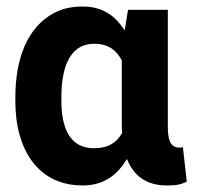

<svg xmlns="http://www.w3.org/2000/svg" viewBox="-20 -558 616 588"><path d="M27 -250C27 -212 31 -177 40 -145C64 -58 125 10 233 10C302 10 341 -26 369 -71C388 -22 426 10 491 10C517 10 533 8 552 -2L540 -108C537 -106 534 -106 529 -106C498 -106 494 -138 494 -171V-528H372L362 -465C335 -506 298 -538 234 -538C200 -538 171 -532 145 -518C66 -476 27 -382 27 -260ZM168 -250V-260C168 -341 188 -424 269 -424C313 -424 337 -403 353 -373V-171C353 -164 354 -158 354 -151C338 -122 312 -104 268 -104C190 -104 168 -172 168 -250Z"/></svg>

Font: Asimov Pro
Style: Bd
Weight: 700
Designer: Google
Version: Version 2.000980; 2014